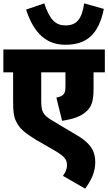

<svg xmlns="http://www.w3.org/2000/svg" viewBox="-20 -916 643 1141"><path d="M597 -863 480 -896C467 -804 436 -765 370 -765C310 -765 276 -798 243 -896L135 -859C183 -713 259 -650 369 -650C491 -650 566 -708 597 -863ZM603 -486V-622H0V-486H58V-317C58 -252 61 -224 77 -192C95 -154 126 -127 191 -87L307 -20C368 16 378 35 378 66C378 93 365 114 354 129L486 205C519 160 546 111 546 48C546 -3 532 -56 441 -110L295 -197C231 -234 225 -255 225 -323V-486H369V-403C369 -373 365 -362 355 -353C348 -346 337 -340 315 -336L349 -198C417 -209 460 -224 491 -252C525 -280 536 -318 536 -390V-486Z"/></svg>

Font: Noto Sans Devanagari UI SemiCondensed Black
Style: Regular
Weight: 900
Width: 4
Designer: Jelle Bosma - Monotype Design Team
Foundry: Monotype Imaging Inc.
Version: Version 2.004